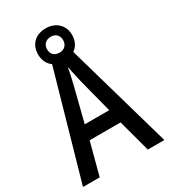

<svg xmlns="http://www.w3.org/2000/svg" viewBox="-211 -974 947 1075"><g transform="rotate(-30 263.0 -437.0)"><path d="M419 0H526L331 -682C358 -700 373 -731 373 -769C373 -832 327 -874 263 -874C196 -874 153 -832 153 -768C153 -730 168 -701 194 -682L0 0H108L163 -208H363ZM264 -717C229 -717 211 -737 211 -768C211 -799 233 -819 264 -819C295 -819 315 -799 315 -768C315 -737 294 -717 264 -717ZM286 -516 342 -299H184L239 -517C246 -547 257 -592 262 -625C268 -594 278 -551 286 -516Z"/></g></svg>

Font: Noto Sans Gujarati Condensed Medium
Style: Regular
Weight: 500
Width: 3
Designer: Jelle Bosma - Monotype Design Team, Universal Thirst
Foundry: Monotype Imaging Inc.
Version: Version 2.106